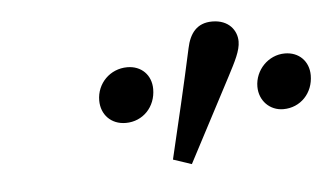

<svg xmlns="http://www.w3.org/2000/svg" viewBox="-31 -830 537 312"><g transform="rotate(-5 238.0 -674.0)"><path d="M170 -636C198 -636 219 -658 219 -687C219 -710 203 -726 180 -726C152 -726 130 -704 130 -676C130 -653 146 -636 170 -636ZM271 -560C295 -606 319 -651 343 -697C355 -720 364 -737 364 -752C364 -770 351 -788 324 -788C299 -788 287 -772 282 -748C269 -688 255 -629 241 -570L271 -560ZM427 -636C455 -636 476 -658 476 -687C476 -710 460 -726 437 -726C410 -726 388 -703 388 -676C388 -653 405 -636 427 -636Z"/></g></svg>

Font: Source Serif 4 Variable
Style: Italic
Weight: 400
Italic angle: -12°
Designer: Frank Grießhammer
Foundry: Adobe Systems Incorporated
Version: Version 4.004;hotconv 1.0.116;makeotfexe 2.5.65601